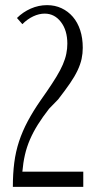

<svg xmlns="http://www.w3.org/2000/svg" viewBox="-20 -727 400 747"><path d="M46 -657Q69 -680 99.5 -693.5Q130 -707 163 -707Q194 -707 219.5 -695Q245 -683 263.5 -661.5Q282 -640 292 -609.5Q302 -579 302 -541Q302 -519 297.5 -498Q293 -477 282 -453.5Q271 -430 252.5 -403Q234 -376 206 -340L171 -304Q146 -272 127.5 -242.5Q109 -213 96.5 -184Q84 -155 77 -124.5Q70 -94 67 -59H304V0H30Q30 -51 35.5 -94Q41 -137 54 -176.5Q67 -216 88 -255.5Q109 -295 139 -338L162 -371Q184 -403 199.5 -428.5Q215 -454 224.5 -476Q234 -498 238 -518Q242 -538 242 -557Q242 -609 217 -641.5Q192 -674 154 -674Q132 -674 109.5 -663.5Q87 -653 67 -633Z"/></svg>

Font: Moniqa Paragraph
Style: Regular
Weight: 400
Designer: Rajesh Rajput
Foundry: Rajesh Rajput
Version: Version 1.000